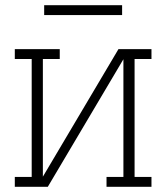

<svg xmlns="http://www.w3.org/2000/svg" viewBox="-20 -719 640 739"><path d="M37 0V-38H102V-492H37V-530H210V-492H145V-39L436 -530H563V-492H498V-38H563V0H390V-38H455V-491L164 0ZM450 -661H150V-699H450Z"/></svg>

Font: Iosevka Curly Slab XLtEx
Style: Regular
Weight: 200
Width: 7
Monospace: yes
Designer: Belleve Invis
Foundry: Belleve Invis
Version: Version 11.1.0; ttfautohint (v1.8.3)